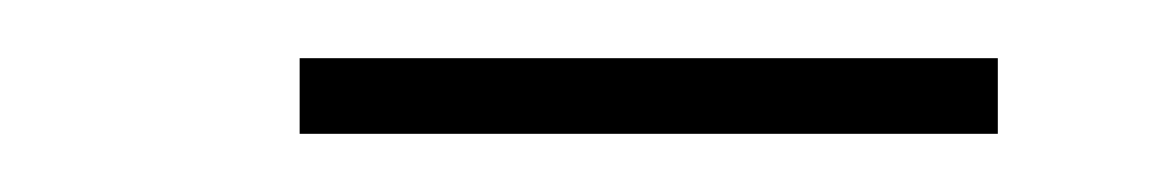

<svg xmlns="http://www.w3.org/2000/svg" viewBox="-20 -308 400 66"><path d="M83 -262V-288H323V-262Z"/></svg>

Font: Bodoni Moda 9pt Black
Style: Italic
Weight: 900
Italic angle: -13°
Designer: Owen Earl
Foundry: indestructible type
Version: Version 2.004